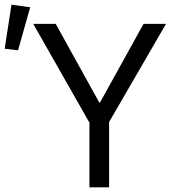

<svg xmlns="http://www.w3.org/2000/svg" viewBox="-45 -800 742 820"><path d="M32 -585 -25 -592 4 -780 84 -769ZM337 0V-276L97 -698H193L379 -362H382L568 -698H664L421 -279V0Z"/></svg>

Font: Anuphan
Style: Regular
Weight: 400
Designer: Mike Abbink, Paul van der Laan, Pieter van Rosmalen, Mint Tantisuwanna
Foundry: Bold Monday; Cadson Demak
Version: Version 3.002;hotconv 1.0.109;makeotfexe 2.5.65596